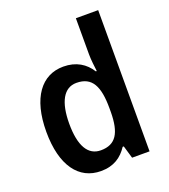

<svg xmlns="http://www.w3.org/2000/svg" viewBox="-140 -861 855 971"><g transform="rotate(-20 287.5 -375.0)"><path d="M237 10C307 10 350 -21 381 -68H387L407 0H501V-760H381V-566C381 -535 386 -498 389 -473H384C354 -521 306 -552 237 -552C120 -552 44 -454 44 -271C44 -88 119 10 237 10ZM272 -89C203 -89 167 -151 167 -270C167 -386 203 -452 271 -452C356 -452 385 -392 385 -274V-253C384 -142 353 -89 272 -89Z"/></g></svg>

Font: Noto Sans Gujarati UI SemiCondensed SemiBold
Style: Regular
Weight: 600
Width: 4
Designer: Jelle Bosma - Monotype Design Team, Universal Thirst
Foundry: Monotype Imaging Inc.
Version: Version 2.106